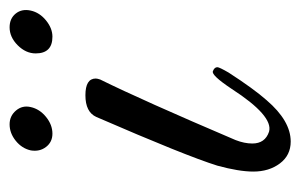

<svg xmlns="http://www.w3.org/2000/svg" viewBox="-130 -470 611 390"><g transform="rotate(-90 175.0 -274.5)"><path d="M226 -147Q234 -144 234 -138Q234 -134 223 -115Q190 -64 167 -38Q125 11 83 11Q55 11 38.5 -11Q22 -33 22 -65Q22 -94 34 -138Q54 -202 133 -384Q143 -406 177 -406Q211 -406 211 -385Q211 -382 209 -376Q167 -291 86 -101Q79 -83 79 -67Q79 -41 103 -33Q135 -24 190 -109Q204 -130 213 -139.5Q222 -149 226 -147ZM296 -473Q262 -473 262 -507Q262 -527 278.5 -543.5Q295 -560 315 -560Q333 -560 343 -547.5Q353 -535 349 -517Q345 -499 329 -486Q313 -473 296 -473ZM153 -517Q149 -499 133 -486Q117 -473 99 -473Q82 -473 72 -486Q62 -499 65 -517Q69 -535 84.5 -547.5Q100 -560 118 -560Q135 -560 146 -547Q157 -534 153 -517Z"/></g></svg>

Font: GFS Solomos
Style: Regular
Weight: 400
Designer: George D. Matthiopoulos
Foundry: George D. Matthiopoulos
Version: Version 1.000